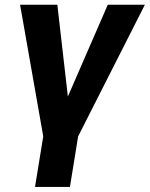

<svg xmlns="http://www.w3.org/2000/svg" viewBox="-20 -565 615 789"><path d="M267.4 203.1H123.9L157.7 -4.6L62.5 -545.5H215.6L258.9 -168.3L422.9 -545.5H575.3L301.1 -4.6Z"/></svg>

Font: Linik Sans
Style: Bold Italic
Weight: 700
Italic angle: 9°
Designer: Fonts by Rasmus Andersson / Changes by Cristiano Sobral with parts from Marc Monis
Foundry: rsms
Version: Version 3.020; ttfautohint (v1.6)